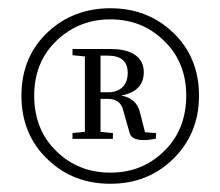

<svg xmlns="http://www.w3.org/2000/svg" viewBox="-20 -790 535 466"><path d="M248 -344C307 -344 357 -363 398 -402C441 -443 463 -495 463 -558C463 -621 441 -673 398 -713C357 -751 307 -770 248 -770C189 -770 138 -751 97 -713C54 -673 32 -621 32 -558C32 -494 54 -442 97 -402C138 -363 188 -344 248 -344ZM118 -422C81 -457 63 -503 63 -558C63 -612 81 -657 118 -692C154 -726 197 -743 248 -743C299 -743 342 -726 377 -692C414 -657 432 -612 432 -558C432 -503 414 -457 377 -422C342 -388 299 -371 248 -371C197 -371 153 -388 118 -422ZM331 -450C338 -450 346 -451 356 -453H358L359 -467L332 -469L319 -520C313 -541 298 -554 274 -558C311 -565 329 -584 329 -615C329 -650 301 -671 250 -671H156V-656L186 -653V-470L156 -467V-453H254V-467L224 -470V-550H241C262 -550 275 -541 279 -522L293 -473C296 -456 306 -450 331 -450ZM224 -655H241C274 -655 290 -641 290 -613C290 -599 286 -588 279 -580C270 -571 258 -566 243 -566H224Z"/></svg>

Font: AllPunType Light
Style: Regular
Weight: 300
Version: 1.0